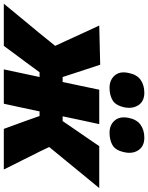

<svg xmlns="http://www.w3.org/2000/svg" viewBox="47 -872 777 1007"><g transform="rotate(90 435.5 -368.5)"><path d="M-48.5 0Q-10 -46.5 28.5 -93.5Q67 -140 105.5 -186.5L172.5 -269.5L150 -318Q129 -364 108.2 -409.2Q87.5 -454.5 66 -500.5L271.5 -505.5Q292 -442 313.5 -377.5L336 -308.5H362Q372.5 -358 382.5 -405Q392 -451.5 402.5 -500.5H583Q571.5 -449 561.5 -401Q551.5 -353 542 -308.5H567L613.5 -376.5Q635 -407.5 656.2 -438.5Q677.5 -469.5 698.5 -500.5H918.5Q880.5 -454.5 843.5 -409.5Q806.5 -364.5 769 -318.5L703 -238L728 -186Q751 -140.5 774.5 -93Q798 -45.5 821 0H608Q597 -29 587 -57.5Q577 -86 566 -115L540.5 -187.5H516L514 -176.5Q504 -129.5 495 -87.5Q485.5 -45 476 0H296Q305.5 -45 314.5 -87.5Q323.5 -129.5 333.5 -176.5L336 -187.5H311L257.5 -114.5Q236 -86 215 -57.5Q194 -29 172.5 0ZM628.5 -554.5Q587.5 -554.5 564.5 -581Q547.5 -600 547.5 -629.5Q547.5 -641 550 -654Q559 -698 586.8 -717.5Q614.5 -737 654.5 -737Q698 -737 719 -707Q733.5 -686 733.5 -659Q733.5 -647.5 731 -635Q721.5 -586.5 694 -570.5Q666.5 -554.5 628.5 -554.5ZM392.5 -554.5Q352 -554.5 328.5 -581Q311.5 -599.5 311.5 -628Q311.5 -640 314.5 -654Q323 -698 350.8 -717.5Q378.5 -737 418.5 -737Q462 -737 483 -707Q497.5 -685.5 497.5 -657.5Q497.5 -647 495.5 -635Q485.5 -586.5 458 -570.5Q430.5 -554.5 392.5 -554.5Z"/></g></svg>

Font: Heraclito ExtraBold
Style: Italic
Weight: 800
Italic angle: -12°
Designer: Kostas Bartsokas (font) & Cristiano Sobral (main changes)
Foundry: Kostas Bartsokas (font) & Cristiano Sobral (main changes)
Version: Version 1.00;July 8, 2020;FontCreator 13.0.0.2655 64-bit